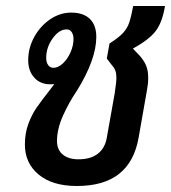

<svg xmlns="http://www.w3.org/2000/svg" viewBox="-20 -610 570 640"><path d="M423 -448 446 -424Q460 -408 467 -391.5Q474 -375 474 -350Q474 -330 470 -310L442 -151Q428 -71 377 -30.5Q326 10 236 10Q155 10 109 -28Q63 -66 63 -128Q63 -166 74.5 -197Q86 -228 101.5 -250.5Q117 -273 153 -319L161 -330Q157 -329 148 -329Q114 -329 94 -351.5Q74 -374 74 -409Q74 -450 94 -486.5Q114 -523 147 -545.5Q180 -568 217 -568Q258 -568 279.5 -547Q301 -526 301 -487Q301 -412 236 -307Q210 -269 190 -224.5Q170 -180 170 -140Q170 -111 189 -95Q208 -79 242 -79Q282 -79 306 -97.5Q330 -116 336 -151L362 -297Q368 -335 368 -351Q368 -365 364.5 -374.5Q361 -384 352 -394L336 -415L345 -465Q375 -484 389.5 -499.5Q404 -515 410.5 -534Q417 -553 424 -590H530Q521 -535 498.5 -506Q476 -477 423 -448ZM158 -384Q174 -384 189.5 -398.5Q205 -413 215 -435.5Q225 -458 225 -480Q225 -494 219 -503Q213 -512 202 -512Q177 -512 155.5 -482Q134 -452 134 -417Q134 -402 140.5 -393Q147 -384 158 -384Z"/></svg>

Font: KoHo SemiBold
Style: Italic
Weight: 600
Italic angle: -10°
Version: Version 1.000; ttfautohint (v1.6)